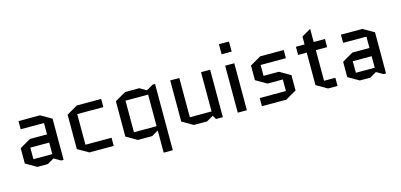

<svg xmlns="http://www.w3.org/2000/svg" viewBox="-77 -1252 4122 1974"><g transform="rotate(-15 1983.5 -265.0)"><path d="M157 -205V-82H358V-205ZM176 5 60 -62V-225L176 -292H358V-413H110V-500H339L455 -433V5H429L358 -36L287 5Z M712 -413V-87H990V0H731L615 -67V-433L731 -500H990V-413Z M1397 5H1246L1130 -62V-438L1246 -505H1397L1468 -464L1539 -505H1565V200H1468V-36ZM1468 -82V-418H1227V-82Z M1725 -62V-500H1822V-82H2053V-500H2150V5H2077L2053 -36L1982 5H1841Z M2407 -500V0H2310V-500ZM2305 -623V-730H2412V-623Z M2943 -230V-67L2827 0H2567V-87H2846V-210H2683L2567 -277V-433L2683 -500H2933V-413H2664V-297H2827Z M3063 -413V-500H3155V-584L3252 -640V-500H3372V-413H3252V-87H3372V0H3271L3155 -67V-413Z M3589 -205V-82H3790V-205ZM3608 5 3492 -62V-225L3608 -292H3790V-413H3542V-500H3771L3887 -433V5H3861L3790 -36L3719 5Z"/></g></svg>

Font: Quantico
Style: Regular
Weight: 400
Designer: Matt Desmond
Foundry: MADtype
Version: Version 2.002